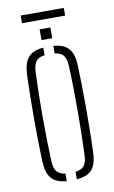

<svg xmlns="http://www.w3.org/2000/svg" viewBox="-87 -812 514 864"><g transform="rotate(-10 169.5 -380.0)"><path d="M53.5 -101Q52 -138 51 -186.2Q50 -234.5 50 -288.2Q50 -342 50.8 -395.8Q51.5 -449.5 53.5 -498Q55.5 -550 76.5 -575.5Q97.5 -601 146.5 -605V-570.5Q118.5 -567 106.5 -551Q94.5 -535 93.5 -501Q91.5 -456 90.5 -406.2Q89.5 -356.5 89.5 -304.8Q89.5 -253 90.5 -200.8Q91.5 -148.5 93.5 -98Q94.5 -65 106.5 -49.2Q118.5 -33.5 146.5 -29.5V5Q97.5 1 76.5 -24.2Q55.5 -49.5 53.5 -101ZM192.5 5V-29.5Q222 -33.5 233.2 -49.5Q244.5 -65.5 245.5 -96Q247.5 -142 248.5 -192Q249.5 -242 249.5 -294.5Q249.5 -347 248.8 -399.8Q248 -452.5 245.5 -504Q244.5 -536.5 232.5 -551.8Q220.5 -567 192.5 -570.5V-605Q226 -602.5 245.8 -590.2Q265.5 -578 275 -555.5Q284.5 -533 285.5 -498Q287 -455.5 288 -406.5Q289 -357.5 289 -305.8Q289 -254 288.2 -202Q287.5 -150 285.5 -101Q284.5 -67 275 -44.2Q265.5 -21.5 245.5 -9.8Q225.5 2 192.5 5ZM144.5 -640V-689H193.5V-640ZM71.5 -765H268.5V-730H71.5Z"/></g></svg>

Font: Big Shoulders Stencil Text Thin
Style: Regular
Weight: 100
Designer: Patric King
Foundry: XO Type Co
Version: Version 2.001